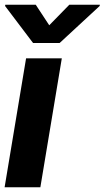

<svg xmlns="http://www.w3.org/2000/svg" viewBox="-21 -793 443 813"><path d="M-1.5 0 89.4 -545.9H240.7L149.9 0ZM130.4 -772.9 187.5 -686 272.5 -772.9H401.9L400.9 -767.6L231.4 -610.8H119.1L0.5 -767.6L1.5 -772.9Z"/></svg>

Font: Inter Tight
Style: Bold Italic
Weight: 700
Italic angle: -9.39999°
Designer: Rasmus Andersson
Foundry: rsms
Version: Version 3.004